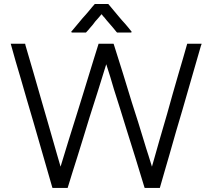

<svg xmlns="http://www.w3.org/2000/svg" viewBox="-20 -924 1053 952"><path d="M483.4 -853.5Q475.6 -844.7 467.8 -835Q460 -826.2 452.1 -817.4Q446.3 -809.6 440.4 -801.8Q433.6 -794.9 427.7 -787.1Q421.9 -781.2 417 -774.4Q411.1 -768.6 406.2 -762.7Q405.3 -762.7 404.3 -762.7Q403.3 -762.7 402.3 -762.7Q396.5 -762.7 389.6 -762.7Q382.8 -762.7 377 -762.7Q372.1 -762.7 368.2 -762.7Q363.3 -762.7 359.4 -762.7Q353.5 -762.7 347.7 -762.7Q341.8 -762.7 335.9 -762.7Q335 -763.7 333 -766.6Q335.9 -769.5 339.8 -774.4Q352.5 -789.1 364.3 -803.7Q377 -818.4 388.7 -833Q397.5 -842.8 406.2 -852.5Q414.1 -862.3 422.9 -872.1Q429.7 -879.9 436.5 -888.7Q443.4 -896.5 450.2 -904.3Q451.2 -904.3 452.1 -904.3Q453.1 -904.3 454.1 -904.3Q460 -904.3 466.8 -904.3Q473.6 -904.3 480.5 -904.3Q485.4 -904.3 489.3 -904.3Q494.1 -904.3 499 -904.3Q502.9 -904.3 507.8 -904.3Q511.7 -904.3 516.6 -904.3Q516.6 -904.3 517.6 -903.3Q517.6 -902.3 518.6 -902.3Q530.3 -887.7 543 -873Q555.7 -858.4 567.4 -843.8Q576.2 -834 584 -824.2Q592.8 -814.5 601.6 -804.7Q609.4 -794.9 617.2 -786.1Q625 -776.4 632.8 -766.6Q632.8 -765.6 630.9 -762.7Q627.9 -762.7 621.1 -762.7Q614.3 -762.7 607.4 -762.7Q601.6 -762.7 594.7 -762.7Q590.8 -762.7 585.9 -762.7Q581.1 -762.7 577.1 -762.7Q573.2 -762.7 568.4 -762.7Q564.5 -762.7 560.5 -762.7Q559.6 -762.7 559.6 -763.7Q558.6 -764.6 557.6 -765.6Q548.8 -776.4 540 -787.1Q530.3 -797.9 521.5 -808.6Q515.6 -815.4 508.8 -823.2Q502.9 -831.1 497.1 -837.9Q494.1 -840.8 492.2 -842.8Q490.2 -845.7 488.3 -847.7Q487.3 -849.6 486.3 -850.6Q484.4 -851.6 483.4 -853.5ZM733.4 -97.7Q752 -163.1 770.5 -228.5Q790 -293.9 808.6 -359.4Q822.3 -408.2 835.9 -457Q850.6 -505.9 864.3 -555.7Q875 -593.8 886.7 -631.8Q897.5 -669.9 908.2 -707Q909.2 -707 911.1 -707Q912.1 -707 914.1 -707Q916 -707 918 -707Q919.9 -707 921.9 -707Q925.8 -707 930.7 -707Q934.6 -707 939.5 -707Q943.4 -707 948.2 -707Q952.1 -707 957 -707Q961.9 -707 967.8 -707Q973.6 -707 978.5 -707Q978.5 -707 979.5 -707Q979.5 -707 979.5 -707Q978.5 -704.1 978.5 -702.1Q977.5 -700.2 976.6 -698.2Q954.1 -618.2 930.7 -539.1Q907.2 -459 884.8 -379.9Q869.1 -325.2 852.5 -270.5Q836.9 -215.8 821.3 -161.1Q808.6 -119.1 796.9 -77.1Q784.2 -35.2 772.5 7.8Q770.5 7.8 769.5 7.8Q768.6 7.8 766.6 7.8Q759.8 7.8 752 7.8Q745.1 7.8 737.3 7.8Q732.4 7.8 727.5 7.8Q722.7 7.8 717.8 7.8Q712.9 7.8 707 7.8Q702.1 7.8 697.3 7.8Q696.3 5.9 696.3 4.9Q696.3 3.9 695.3 2Q672.9 -69.3 651.4 -141.6Q628.9 -212.9 606.4 -285.2Q590.8 -334 576.2 -382.8Q560.5 -432.6 544.9 -481.4Q535.2 -512.7 526.4 -543.9Q516.6 -575.2 506.8 -605.5Q486.3 -540 465.8 -473.6Q445.3 -408.2 423.8 -341.8Q409.2 -293 393.6 -243.2Q377.9 -194.3 363.3 -145.5Q350.6 -106.4 338.9 -68.4Q327.1 -30.3 315.4 7.8Q313.5 7.8 312.5 7.8Q311.5 7.8 309.6 7.8Q302.7 7.8 294.9 7.8Q288.1 7.8 280.3 7.8Q275.4 7.8 270.5 7.8Q265.6 7.8 260.7 7.8Q255.9 7.8 250 7.8Q245.1 7.8 240.2 7.8Q239.3 5.9 239.3 4.9Q239.3 3.9 238.3 2Q215.8 -77.1 192.4 -157.2Q168.9 -236.3 146.5 -316.4Q129.9 -371.1 114.3 -425.8Q98.6 -479.5 83 -534.2Q70.3 -577.1 57.6 -620.1Q45.9 -663.1 33.2 -707Q33.2 -707 34.2 -707Q37.1 -707 43 -707Q48.8 -707 55.7 -707Q61.5 -707 68.4 -707Q72.3 -707 77.1 -707Q81.1 -707 85.9 -707Q89.8 -707 94.7 -707Q99.6 -707 104.5 -707Q104.5 -706.1 105.5 -705.1Q105.5 -703.1 105.5 -702.1Q127 -630.9 147.5 -558.6Q168 -487.3 188.5 -416Q202.1 -367.2 216.8 -318.4Q230.5 -268.6 245.1 -219.7Q253.9 -189.5 262.7 -158.2Q271.5 -127.9 280.3 -97.7Q299.8 -163.1 320.3 -228.5Q340.8 -293.9 361.3 -359.4Q376 -408.2 391.6 -457Q407.2 -506.8 421.9 -555.7Q433.6 -593.8 445.3 -631.8Q457 -669.9 468.8 -707Q470.7 -707 471.7 -707Q473.6 -707 474.6 -707Q481.4 -707 489.3 -707Q496.1 -707 502.9 -707Q507.8 -707 512.7 -707Q518.6 -707 523.4 -707Q528.3 -707 533.2 -707Q538.1 -707 543 -707Q543.9 -706.1 543.9 -705.1Q544.9 -703.1 544.9 -702.1Q567.4 -630.9 589.8 -559.6Q611.3 -487.3 633.8 -416Q649.4 -367.2 665 -318.4Q679.7 -269.5 695.3 -219.7Q700.2 -204.1 705.1 -187.5Q710 -170.9 715.8 -154.3Q719.7 -140.6 724.6 -126Q728.5 -111.3 733.4 -97.7Z"/></svg>

Font: LeFont
Style: Light
Weight: 300
Designer: Leryon MEDIA
Version: Version 1.0